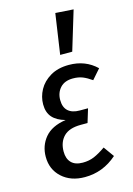

<svg xmlns="http://www.w3.org/2000/svg" viewBox="-123 -863 650 938"><g transform="rotate(-15 202.5 -394.0)"><path d="M27 -133Q27 -189 61 -230Q95 -271 167 -282Q124 -294 102.5 -318.5Q81 -343 81 -384Q81 -422 100 -457Q119 -492 157.5 -515Q196 -538 252 -538Q335 -538 391 -484L348 -435Q324 -452 303 -460.5Q282 -469 254 -469Q212 -469 189.5 -444.5Q167 -420 167 -383Q167 -346 187.5 -327.5Q208 -309 246 -309H288L267 -240H233Q174 -240 146 -211.5Q118 -183 118 -135Q118 -99 137.5 -79Q157 -59 195 -59Q227 -59 253 -70Q279 -81 312 -104L350 -51Q279 12 187 12Q116 12 71.5 -28.5Q27 -69 27 -133ZM254 -800 345 -794 285 -596H224Z"/></g></svg>

Font: Fira Sans Extra Condensed
Style: Italic
Weight: 400
Width: 3
Italic angle: -8°
Designer: Carrois Corporate & Edenspiekermann AG
Foundry: Carrois Corporate GbR & Edenspiekermann AG
Version: Version 4.203